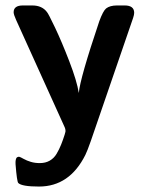

<svg xmlns="http://www.w3.org/2000/svg" viewBox="-20 -478 540 704"><path d="M30 -433Q30 -458 64 -458H98Q134 -458 152 -434Q157 -429 181.5 -377.5Q206 -326 234 -253.5Q262 -181 269 -137Q273 -189 344 -400Q358 -438 369 -447Q383 -458 409 -458H437Q472 -458 472 -431Q472 -424 468 -412L313 39Q300 76 293 90Q235 206 123 206Q60 206 47 193Q42 188 37 124Q36 105 42 99L47 97H51Q55 98 66.5 104.5Q78 111 93 115.5Q108 120 126 120Q147 120 162.5 111Q178 102 187.5 86Q197 70 204 52.5Q211 35 217 16Q219 9 220 5Q221 -4 216 -14L39 -405Q30 -425 30 -433Z"/></svg>

Font: CMU Sans Serif
Style: Bold
Weight: 700
Version: Version 0.7.0